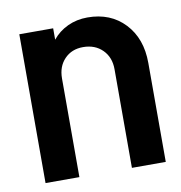

<svg xmlns="http://www.w3.org/2000/svg" viewBox="-65 -587 612 648"><g transform="rotate(-10 241.0 -263.0)"><path d="M452 0H336V-338Q336 -379 310.5 -404.5Q285 -430 244 -430Q205 -430 180.5 -404.5Q156 -379 156 -338V0H40V-510H156V-471Q177 -497 208 -511.5Q239 -526 276 -526Q355 -526 403.5 -474.5Q452 -423 452 -339Z"/></g></svg>

Font: Akshar Medium
Style: Regular
Weight: 500
Designer: Tall Chai
Foundry: Tall Chai
Version: Version 1.000